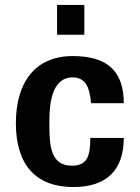

<svg xmlns="http://www.w3.org/2000/svg" viewBox="-20 -740 563 774"><path d="M44 -243C44 -75 125 14 276 14C410 14 479 -55 479 -184H344C344 -115 334 -72 270 -72C180 -72 179 -160 179 -248C179 -321 188 -428 273 -428C330 -428 342 -379 347 -324H479C479 -461 404 -514 273 -514C120 -514 44 -406 44 -243ZM210 -600H320V-720H210Z"/></svg>

Font: Perun
Style: Bold
Weight: 700
Foundry: Copyright (c) Stefan Peev, Context Ltd, 2016
Version: Version 1.089